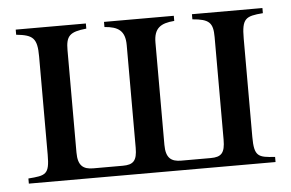

<svg xmlns="http://www.w3.org/2000/svg" viewBox="-40 -504 848 559"><g transform="rotate(-5 384.0 -225.0)"><path d="M745 -450H539V-435C588 -431 599 -420 599 -378V-78C599 -39 588 -28 557 -28H471C442 -28 426 -39 426 -78V-377C426 -419 446 -432 486 -435V-450H282V-435C322 -432 342 -419 342 -377V-77C342 -39 331 -28 300 -28H214C185 -28 169 -39 169 -78V-377C169 -419 180 -430 229 -435V-450H24V-435C73 -430 85 -420 85 -366V-79C85 -21 74 -19 23 -15V0H744V-15C695 -18 683 -21 683 -79V-366C683 -425 694 -431 745 -435Z"/></g></svg>

Font: XITS
Style: Regular
Weight: 400
Designer: MicroPress Inc., with final additions and corrections provided by Coen Hoffman, Elsevier (retired)
Version: Version 1.302